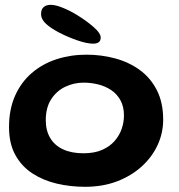

<svg xmlns="http://www.w3.org/2000/svg" viewBox="-20 -728 724 776"><path d="M324 27Q264 27 209 14Q154 1 110.5 -27.5Q67 -56 41.8 -102Q16.5 -148 16.5 -214Q16.5 -286.5 41 -341.2Q65.5 -396 108.5 -433Q151.5 -470 208.2 -488.5Q265 -507 329.5 -507Q389.5 -507 445.2 -492Q501 -477 544.8 -445.2Q588.5 -413.5 614 -363.5Q639.5 -313.5 639.5 -244Q639.5 -190.5 617 -141.8Q594.5 -93 552.5 -55Q510.5 -17 452.8 5Q395 27 324 27ZM317.5 -108.5Q361.5 -108.5 392.8 -122.2Q424 -136 443.5 -158.5Q463 -181 472 -207.8Q481 -234.5 481 -261Q481 -297 467 -322.5Q453 -348 429.5 -363.8Q406 -379.5 377 -386.8Q348 -394 318 -394Q278.5 -394 243.5 -377.2Q208.5 -360.5 186.8 -326.8Q165 -293 165 -242Q165 -200.5 182.8 -170.5Q200.5 -140.5 234.5 -124.5Q268.5 -108.5 317.5 -108.5ZM357 -551.5Q332 -551.5 294.5 -564.2Q257 -577 221.5 -595Q186.5 -613 166.2 -631.5Q146 -650 146 -671.5Q146 -690.5 156.5 -699.5Q167 -708.5 185 -708.5Q204 -708.5 232.8 -697Q261.5 -685.5 289.5 -668.5Q331 -643 359 -618.2Q387 -593.5 387 -576.5Q387 -563 378.8 -557.2Q370.5 -551.5 357 -551.5Z"/></svg>

Font: Gluten Thin Medium
Style: Regular
Weight: 500
Version: Version 1.300